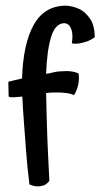

<svg xmlns="http://www.w3.org/2000/svg" viewBox="-20 -655 358 685"><path d="M215.8 -634.8Q244.1 -632.8 266.6 -621.1Q286.1 -610.4 301.8 -587.4Q317.4 -564.5 318.4 -522.5Q303.7 -511.7 289.1 -506.8Q274.4 -502 262.7 -500Q249 -498 236.3 -500Q240.2 -527.3 236.8 -542Q233.4 -556.6 227.5 -563.5Q220.7 -571.3 210 -572.3Q177.7 -572.3 162.6 -523.9Q147.5 -475.6 144.5 -391.6Q158.2 -393.6 168.9 -396.5Q179.7 -399.4 193.4 -400.4Q206.1 -401.4 217.8 -401.4Q228.5 -401.4 239.7 -399.4Q251 -397.5 260.7 -392.6Q262.7 -376 260.7 -362.3Q258.8 -348.6 254.9 -337.9Q251 -326.2 244.1 -315.4Q232.4 -321.3 215.3 -323.2Q198.2 -325.2 182.6 -325.2Q164.1 -325.2 144.5 -323.2Q145.5 -278.3 146.5 -238.8Q147.5 -199.2 148.9 -161.6Q150.4 -124 152.3 -86.4Q154.3 -48.8 156.2 -9.8Q145.5 3.9 133.3 7.3Q121.1 10.7 110.4 9.8Q97.7 8.8 85 2.9Q77.1 -61.5 72.8 -118.7Q68.4 -175.8 65.4 -218.8Q61.5 -268.6 59.6 -310.5Q43 -308.6 31.7 -308.1Q20.5 -307.6 14.6 -308.6Q10.7 -308.6 10.7 -314.5L9.8 -360.4Q9.8 -364.3 13.7 -364.3Q20.5 -366.2 31.7 -368.7Q43 -371.1 58.6 -375Q62.5 -499 100.6 -566.9Q138.7 -634.8 215.8 -634.8Z"/></svg>

Font: Rancho
Style: Regular
Weight: 400
Designer: Font Diner, Inc
Foundry: Font Diner, Inc
Version: Version 1.000